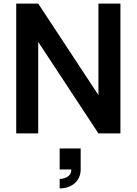

<svg xmlns="http://www.w3.org/2000/svg" viewBox="-20 -740 758 1065"><path d="M70 0H192V-507.5L526 0H648V-720H526V-212.5L192 -720H70ZM311 305C378.5 305 427.5 263.5 427.5 200V83.5H311V200H375.5C376 246.5 326 252.5 311 252.5Z"/></svg>

Font: Eudonet
Style: Bold
Weight: 700
Designer: Mikhail Sharanda
Foundry: Mikhail Sharanda
Version: Version 4.503;Glyphs 3.1.2 (3151)